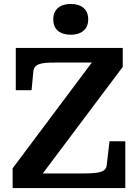

<svg xmlns="http://www.w3.org/2000/svg" viewBox="-20 -953 702 973"><path d="M260 -636Q233 -636 213 -634.5Q193 -633 179 -628Q165 -623 158 -614.5Q151 -606 149 -592L140 -496H60V-710H602V-614L160 -25L135 -74H402Q444 -74 469.5 -77.5Q495 -81 507.5 -90.5Q520 -100 521 -118L535 -237H615V0H44V-100L473 -673L497 -636ZM339 -777Q298 -777 274 -796.5Q250 -816 250 -855Q250 -893 274 -913Q298 -933 339 -933Q379 -933 403 -913Q427 -893 427 -855Q427 -817 403 -797Q379 -777 339 -777Z"/></svg>

Font: Roboto Serif SemiBold
Style: Regular
Weight: 600
Designer: Greg Gazdowicz
Foundry: Commercial Type
Version: Version 1.008